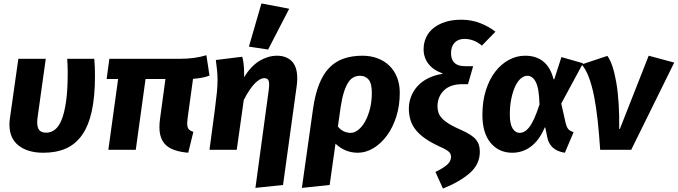

<svg xmlns="http://www.w3.org/2000/svg" viewBox="-20 -874 3953 1120"><path d="M530 -531Q532 -508 533 -482.5Q534 -457 534 -431Q534 -309 515 -224Q496 -139 458 -85.5Q420 -32 364 -7.5Q308 17 233 17Q142 17 88.5 -25Q35 -67 35 -148Q35 -165 38 -185L87 -531H247L200 -195Q197 -175 197 -161Q197 -128 210 -114Q223 -100 249 -100Q277 -100 300 -117.5Q323 -135 339.5 -175.5Q356 -216 365.5 -283Q375 -350 375 -448Q375 -489 372 -531Z M612 0 669 -413H602L618 -531H1028Q1074 -531 1113.5 -536.5Q1153 -542 1184 -552L1202 -433Q1167 -419 1106 -414L1075 -189Q1072 -166 1072 -153Q1072 -132 1080 -121.5Q1088 -111 1108 -105L1078 17Q987 9 948.5 -27Q910 -63 910 -132Q910 -153 913 -177L945 -413H829L772 0Z M1403 -423Q1446 -491 1495.5 -520Q1545 -549 1596 -549Q1650 -549 1682 -517Q1714 -485 1714 -416Q1714 -405 1713 -393Q1712 -381 1710 -367L1631 205L1470 222L1547 -344Q1550 -366 1550 -380Q1550 -403 1542.5 -410.5Q1535 -418 1521 -418Q1497 -418 1467 -388Q1437 -358 1402 -291L1361 0H1202L1233 -232Q1241 -294 1245 -333.5Q1249 -373 1249 -408Q1249 -434 1246.5 -461.5Q1244 -489 1239 -524L1393 -543Q1398 -528 1401 -501.5Q1404 -475 1404 -449V-435Q1404 -429 1403 -423ZM1432 -602 1505 -854 1667 -823 1544 -585Z M2067 17Q2031 17 1998 4Q1965 -9 1937 -36L1903 205L1741 222L1805 -232Q1817 -320 1841 -381Q1865 -442 1901 -479Q1937 -516 1985.5 -532.5Q2034 -549 2094 -549Q2142 -549 2182 -534Q2222 -519 2251 -491Q2280 -463 2296 -423Q2312 -383 2312 -333Q2312 -257 2291.5 -193Q2271 -129 2236.5 -82.5Q2202 -36 2158 -9.5Q2114 17 2067 17ZM2149 -333Q2149 -388 2130 -410Q2111 -432 2081 -432Q2061 -432 2043.5 -423.5Q2026 -415 2012 -394Q1998 -373 1986.5 -337.5Q1975 -302 1967 -248L1951 -136Q1967 -116 1986 -107.5Q2005 -99 2026 -99Q2048 -99 2070 -116.5Q2092 -134 2109.5 -165Q2127 -196 2138 -239Q2149 -282 2149 -333Z M2549 -17Q2498 -40 2462.5 -64.5Q2427 -89 2405.5 -116Q2384 -143 2374.5 -174Q2365 -205 2365 -241Q2365 -278 2378.5 -312Q2392 -346 2417 -373Q2442 -400 2478.5 -418Q2515 -436 2560 -443L2561 -446Q2506 -466 2478.5 -502.5Q2451 -539 2451 -586Q2451 -624 2465.5 -655.5Q2480 -687 2508.5 -710Q2537 -733 2577.5 -746Q2618 -759 2671 -759Q2731 -759 2782.5 -738.5Q2834 -718 2870 -689L2791 -608Q2745 -647 2689 -647Q2652 -647 2631.5 -624.5Q2611 -602 2611 -564Q2611 -488 2692 -488H2740L2710 -383H2678Q2606 -383 2569 -346Q2532 -309 2532 -253Q2532 -233 2538 -216Q2544 -199 2559.5 -182.5Q2575 -166 2602.5 -149.5Q2630 -133 2672 -115Q2703 -101 2724 -87.5Q2745 -74 2757 -59Q2769 -44 2774 -27Q2779 -10 2779 11Q2779 84 2721 135Q2663 186 2564 226L2520 129Q2562 109 2586.5 88.5Q2611 68 2611 40Q2611 24 2599 12Q2587 0 2549 -17Z M3275 17Q3187 4 3172 -75L3161 -130L3158 -131Q3126 -56 3077.5 -19.5Q3029 17 2968 17Q2890 17 2842 -40.5Q2794 -98 2794 -204Q2794 -284 2814.5 -348Q2835 -412 2869.5 -456.5Q2904 -501 2949 -525Q2994 -549 3043 -549Q3174 -549 3209 -412Q3210 -412 3211 -411.5Q3212 -411 3213 -411L3255 -541L3381 -505L3254 -270L3279 -159Q3285 -133 3294.5 -121.5Q3304 -110 3326 -103ZM3010 -99Q3025 -99 3039 -106.5Q3053 -114 3067.5 -132.5Q3082 -151 3096.5 -183Q3111 -215 3127 -264Q3125 -357 3106 -394.5Q3087 -432 3056 -432Q3037 -432 3018.5 -416.5Q3000 -401 2986 -371.5Q2972 -342 2963 -300Q2954 -258 2954 -205Q2954 -150 2970.5 -124.5Q2987 -99 3010 -99Z M3481 0Q3475 -92 3466.5 -170.5Q3458 -249 3445.5 -312Q3433 -375 3415.5 -422Q3398 -469 3373 -498L3523 -548Q3556 -503 3575 -393Q3594 -283 3592 -122H3596L3764 -549L3913 -509L3662 0Z"/></svg>

Font: Szlgxwxxxixliatcpuztgldltzi
Style: Regular
Weight: 700
Italic angle: -8°
Designer: Carrois Corporate & Edenspiekermann
Foundry: Carrois Corporate GbR & Edenspiekermann AG
Version: Version 2.001